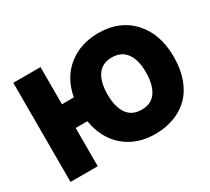

<svg xmlns="http://www.w3.org/2000/svg" viewBox="-139 -950 1303 1191"><g transform="rotate(-30 513.0 -354.0)"><path d="M667 5.9Q536.1 5.9 448.7 -68.6Q361.3 -143.1 339.8 -273.9H255.9V0H61V-710H255.9V-443.8H340.8Q364.7 -571.8 453.6 -642.8Q542.5 -713.9 670.9 -713.9Q822.3 -713.9 913.1 -615.7Q1003.9 -517.6 1003.9 -352.1Q1003.9 -265.1 979 -196.8Q954.1 -128.4 909.2 -84.2Q864.3 -40 802.7 -17.1Q741.2 5.9 667 5.9ZM668.9 -167Q738.8 -167 772.5 -217.3Q806.2 -267.6 806.2 -356Q806.2 -444.8 771.2 -492.9Q736.3 -541 668 -541Q598.6 -541 564.7 -491.5Q530.8 -441.9 530.8 -354Q530.8 -265.1 565.4 -216.1Q600.1 -167 668.9 -167Z"/></g></svg>

Font: Rawline Black
Style: Regular
Weight: 900
Designer: Matt McInerney, Pablo Impallari, Rodrigo Fuenzalida
Foundry: Matt McInerney, Pablo Impallari, Rodrigo Fuenzalida
Version: Version 4.020;PS 004.020;hotconv 1.0.88;makeotf.lib2.5.64775